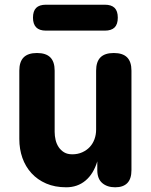

<svg xmlns="http://www.w3.org/2000/svg" viewBox="-20 -785 640 815"><path d="M388 -235V-485Q388 -523 406.5 -541.5Q425 -560 463 -560Q501 -560 519.5 -541.5Q538 -523 538 -485V-63Q538 -26 520.5 -8Q503 10 469 10Q435 10 414 -8Q393 -26 393 -63V-100Q377 -47 343 -18.5Q309 10 261 10Q213 10 176 -6Q139 -22 113.5 -50Q88 -78 75 -115Q62 -152 62 -195V-485Q62 -523 80.5 -541.5Q99 -560 137 -560Q175 -560 193.5 -541.5Q212 -523 212 -485V-225Q212 -208 216 -191Q220 -174 229 -160.5Q238 -147 252 -138.5Q266 -130 287 -130Q310 -130 329 -138.5Q348 -147 361 -161Q374 -175 381 -194Q388 -213 388 -235ZM175 -655Q147 -655 133.5 -669Q120 -683 120 -710Q120 -738 133.5 -751.5Q147 -765 175 -765H425Q453 -765 466.5 -751.5Q480 -738 480 -710Q480 -682 466.5 -668.5Q453 -655 425 -655Z"/></svg>

Font: Maple Mono NL ExtraBold
Style: Regular
Weight: 800
Monospace: yes
Designer: subframe7536
Version: Version 7.000